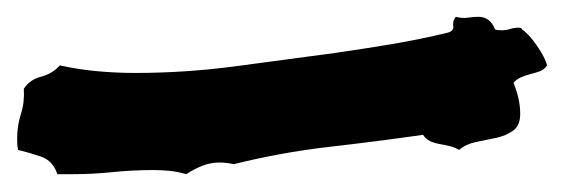

<svg xmlns="http://www.w3.org/2000/svg" viewBox="-20 -1005 658 224"><path d="M618.2 -928.7Q615.2 -923.8 609.9 -921.9Q604.5 -919.9 598.6 -918.5Q592.8 -917 587.4 -914.6Q582 -912.1 579.1 -908.2Q586.9 -889.6 586.9 -872.1Q586.9 -858.4 578.6 -852.5Q570.3 -846.7 559.1 -844.2Q547.9 -841.8 535.6 -839.4Q523.4 -836.9 515.6 -830.1Q510.7 -833 504.9 -834.5Q499 -835.9 493.2 -836.9Q487.3 -837.9 481.9 -840.3Q476.6 -842.8 473.6 -847.7Q418 -839.8 362.8 -833.5Q307.6 -827.1 252.9 -813.5Q243.2 -815.4 236.3 -815.4Q225.6 -815.4 215.8 -811.5Q206.1 -807.6 197.3 -801.8Q187.5 -804.7 177.7 -805.7Q168 -806.6 159.2 -806.6Q134.8 -806.6 111.3 -804.2Q87.9 -801.8 65.4 -801.8H46.9Q42 -817.4 27.8 -822.3Q13.7 -827.1 1 -830.1Q0 -835 0 -842.8Q0 -858.4 4.4 -872.1Q8.8 -885.7 7.8 -901.4Q14.6 -912.1 27.8 -915.5Q41 -918.9 49.8 -928.7Q72.3 -923.8 93.8 -921.9Q115.2 -919.9 137.7 -919.9Q196.3 -919.9 254.9 -927.7L372.1 -943.4Q405.3 -948.2 437.5 -953.6Q469.7 -959 502 -966.8Q509.8 -968.8 508.8 -974.6Q507.8 -980.5 511.7 -985.4Q519.5 -983.4 525.9 -984.4Q532.2 -985.4 538.1 -985.4Q551.8 -985.4 557.6 -970.7Q559.6 -969.7 565.4 -969.7Q570.3 -969.7 575.2 -971.2Q580.1 -972.7 585 -972.7Q588.9 -972.7 588.9 -970.7Q596.7 -965.8 606.4 -951.7Q616.2 -937.5 618.2 -928.7Z"/></svg>

Font: RockSalt
Style: Regular
Weight: 400
Designer: Squid
Foundry: Font Diner, Inc DBA Sideshow
Version: Version 1.000